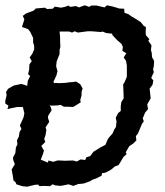

<svg xmlns="http://www.w3.org/2000/svg" viewBox="-61 -700 623 725"><path d="M-33 -288 -29 -301 -41 -309V-320L-36 -340L-38 -353L-30 -365L-9 -377L19 -383L30 -380L41 -376L61 -384L80 -378L88 -383L102 -385L119 -384L132 -383L148 -387L161 -386L185 -387L199 -389L212 -390L227 -392L242 -382L251 -366L247 -353V-340L242 -322L244 -314L227 -303L215 -296L196 -297H180L168 -304L156 -302L131 -301L121 -308L112 -306L87 -305L79 -296L64 -301L33 -295L21 -296H4L-16 -292ZM42 5 23 3 1 -4 -3 -13 -10 -18 -13 -38 -17 -60 -5 -80 -11 -96 -12 -105 -3 -122 -1 -143 5 -155 3 -170 10 -184 13 -202 20 -213 14 -226 28 -257 31 -272 27 -289 24 -302 29 -321 36 -329 38 -344 40 -368 42 -378 44 -395 53 -413 45 -420 49 -436 50 -457 59 -469 51 -483 61 -497 68 -513V-527L64 -540V-557L53 -580L45 -590L22 -598L31 -627L25 -640L37 -649L66 -660L74 -668L109 -671L116 -666L138 -667L146 -675L169 -671L184 -674L198 -679L204 -674L226 -677L237 -672L259 -680L276 -674L283 -679H304L334 -672L343 -680L362 -676L383 -670L388 -668L408 -667L409 -652L425 -646L434 -639L456 -626L471 -616L482 -602L490 -598L489 -577L490 -567L503 -552L499 -546L511 -529L509 -511L512 -500L513 -484L521 -470L520 -452L517 -437L520 -428L510 -406L518 -396L515 -380L504 -365L508 -329L502 -318L495 -306L498 -288L487 -275L478 -253L482 -242L475 -232L467 -213L460 -196L452 -186L454 -170L442 -158L427 -148L414 -125L417 -118L405 -107L395 -90L387 -77L372 -71L358 -59L337 -48L324 -46L323 -37L304 -27L287 -21L280 -16L255 -7L234 -5L216 2L198 -4L168 2L148 0L138 -4L128 3L104 2L88 3L83 -3L70 -2ZM120 -86 122 -94 140 -89 156 -94H164L184 -93L215 -94L229 -90L243 -98L261 -96L265 -106L280 -111L292 -127L305 -135L316 -142L337 -153L342 -165L348 -178L364 -196L371 -212L377 -221L379 -242L376 -255L385 -273L395 -281V-299L397 -314L406 -329L405 -359L404 -381L409 -389L418 -410V-425V-431V-452L415 -470L406 -483L416 -499L401 -508L403 -522L398 -534L383 -547L377 -553L364 -567L362 -573L341 -575L325 -581L321 -579L308 -580L297 -581L282 -582H271L255 -580L233 -577L221 -582L211 -577L200 -581H183H164L166 -559V-545L167 -523L164 -512V-496L158 -481L153 -468L151 -450L156 -431L152 -415L145 -400L141 -392L148 -372L138 -357L132 -345L139 -331L124 -309L131 -294L134 -284L121 -263L120 -255L125 -240L111 -219L114 -210L111 -190L106 -175L110 -164L95 -149L105 -131L101 -118L93 -97L108 -91Z"/></svg>

Font: Winky Rough
Style: Italic
Weight: 400
Italic angle: -8.97852°
Designer: Simon Atzbach
Foundry: typofactur
Version: Version 1.206